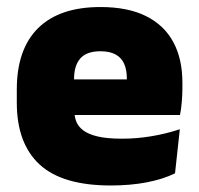

<svg xmlns="http://www.w3.org/2000/svg" viewBox="-20 -528 580 560"><path d="M303 13Q161.5 13 95.2 -48.5Q29 -110 29 -228.5V-267Q29 -384.5 91.2 -446Q153.5 -507.5 273 -507.5Q352.5 -507.5 405.5 -481.2Q458.5 -455 485.2 -405.8Q512 -356.5 512 -287V-271.5Q512 -251.5 510.2 -230.8Q508.5 -210 505 -192.5H346.5Q348.5 -223 349.2 -250Q350 -277 350 -298.5Q350 -324.5 342 -342.2Q334 -360 317 -369.2Q300 -378.5 273 -378.5Q232.5 -378.5 214.2 -357.5Q196 -336.5 196 -298V-253.5L197 -234.5V-203.5Q197 -188 202.5 -173.5Q208 -159 222.8 -147.8Q237.5 -136.5 264.8 -130Q292 -123.5 335.5 -123.5Q380 -123.5 422.5 -130.8Q465 -138 504.5 -151L490.5 -22.5Q456 -5.5 408.2 3.8Q360.5 13 303 13ZM469.5 -192.5H122.5V-296.5H469.5Z"/></svg>

Font: Anek Kannada Medium ExtraBold
Style: Regular
Weight: 800
Version: Version 1.003